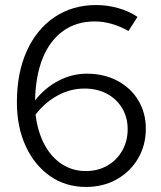

<svg xmlns="http://www.w3.org/2000/svg" viewBox="-20 -731 640 761"><path d="M321 10Q240 10 178.5 -33Q117 -76 82 -151.5Q47 -227 47 -326Q47 -442 86 -528.5Q125 -615 196 -663Q267 -711 361 -711Q405 -711 448 -699Q491 -687 525 -664L489 -608Q458 -626 424 -636Q390 -646 355 -646Q283 -646 230.5 -608.5Q178 -571 149.5 -501Q121 -431 119 -333Q158 -383 212 -411Q266 -439 324 -439Q392 -439 445 -411Q498 -383 528 -333.5Q558 -284 558 -221Q558 -155 527 -102.5Q496 -50 442.5 -20Q389 10 321 10ZM314 -380Q259 -380 208.5 -352.5Q158 -325 121 -277Q129 -210 155.5 -159.5Q182 -109 224.5 -81Q267 -53 320 -53Q368 -53 405.5 -74.5Q443 -96 464.5 -134Q486 -172 486 -219Q486 -266 464 -302.5Q442 -339 403.5 -359.5Q365 -380 314 -380Z"/></svg>

Font: Red Hat Text
Style: Regular
Weight: 400
Designer: Pentagram, MCKL
Foundry: MCKL
Version: Version 1.030